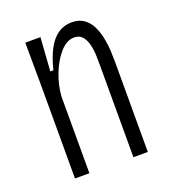

<svg xmlns="http://www.w3.org/2000/svg" viewBox="-105 -620 627 701"><g transform="rotate(-20 208.0 -270.0)"><path d="M68 0V-362L67 -528H126L117 -398H129Q141 -447 158.5 -478.5Q176 -510 199 -525Q222 -540 251 -540Q280 -540 299 -526Q318 -512 328.5 -489.5Q339 -467 344 -441Q349 -415 350 -391Q351 -367 351 -348V0H295V-350Q295 -369 294.5 -392.5Q294 -416 289 -437Q284 -458 272.5 -471.5Q261 -485 241 -485Q212 -485 186.5 -456.5Q161 -428 144 -385Q127 -342 124 -298V0Z"/></g></svg>

Font: Bricolage Grotesque Condensed ExtraLight
Style: Regular
Weight: 250
Width: 3
Designer: Mathieu Triay
Foundry: Atelier Triay
Version: Version 1.000;gftools[0.9.30]